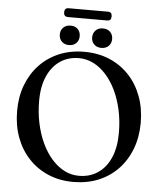

<svg xmlns="http://www.w3.org/2000/svg" viewBox="-62 -1005 907 1076"><g transform="rotate(5 391.0 -467.0)"><path d="M389.5 -715.5Q468 -715.5 532 -688.2Q596 -661 642.2 -611.5Q688.5 -562 713.5 -494.5Q738.5 -427 738.5 -346.5Q738.5 -267 713.5 -200.5Q688.5 -134 642.2 -85.2Q596 -36.5 532 -10Q468 16.5 390 16.5Q312.5 16.5 248.8 -10.8Q185 -38 138.8 -87.5Q92.5 -137 67.5 -204.5Q42.5 -272 42.5 -353.5Q42.5 -433 67.5 -499Q92.5 -565 138.5 -613.5Q184.5 -662 248.2 -688.8Q312 -715.5 389.5 -715.5ZM621.5 -279.5Q621.5 -346.5 608.5 -406.5Q595.5 -466.5 572 -516Q548.5 -565.5 516 -601.8Q483.5 -638 444.8 -657.8Q406 -677.5 362.5 -677.5Q302.5 -677.5 257 -646.8Q211.5 -616 186 -558.5Q160.5 -501 160.5 -420Q160.5 -353 173.5 -292.8Q186.5 -232.5 210 -182.8Q233.5 -133 265.8 -96.5Q298 -60 336.8 -40.2Q375.5 -20.5 418.5 -20.5Q479.5 -20.5 525.2 -51.2Q571 -82 596.2 -139.8Q621.5 -197.5 621.5 -279.5ZM299.5 -745.5Q274.5 -745.5 259 -760.8Q243.5 -776 243.5 -800Q243.5 -824.5 259 -839.8Q274.5 -855 299.5 -855Q325.5 -855 340.5 -839.8Q355.5 -824.5 355.5 -800Q355.5 -776.5 340.5 -761Q325.5 -745.5 299.5 -745.5ZM481.5 -745.5Q456.5 -745.5 441 -760.8Q425.5 -776 425.5 -800Q425.5 -824.5 441 -839.8Q456.5 -855 481.5 -855Q507.5 -855 522.8 -839.8Q538 -824.5 538 -800Q538 -776.5 522.8 -761Q507.5 -745.5 481.5 -745.5ZM257 -926Q257 -939 263 -945Q269 -951 280 -951H501.5Q513 -951 518.5 -945Q524 -939 524 -926Q524 -913.5 518.5 -907.5Q513 -901.5 501.5 -901.5H280Q269 -901.5 263 -907.5Q257 -913.5 257 -926Z"/></g></svg>

Font: Fraunces 48pt
Style: Regular
Weight: 400
Version: Version 1.000;[b76b70a41]